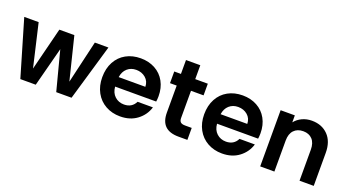

<svg xmlns="http://www.w3.org/2000/svg" viewBox="-51 -1230 3229 1779"><g transform="rotate(20 1563.5 -341.0)"><path d="M837 -554 675 0H524L423 -387L322 0H170L7 -554H149L247 -132L353 -554H501L605 -133L703 -554Z M1428 -289Q1428 -259 1424 -235H1019Q1024 -175 1061 -141Q1098 -107 1152 -107Q1230 -107 1263 -174H1414Q1390 -94 1322 -42.5Q1254 9 1155 9Q1075 9 1011.5 -26.5Q948 -62 912.5 -127Q877 -192 877 -277Q877 -363 912 -428Q947 -493 1010 -528Q1073 -563 1155 -563Q1234 -563 1296.5 -529Q1359 -495 1393.5 -432.5Q1428 -370 1428 -289ZM1283 -329Q1282 -383 1244 -415.5Q1206 -448 1151 -448Q1099 -448 1063.5 -416.5Q1028 -385 1020 -329Z M1693 -439V-171Q1693 -143 1706.5 -130.5Q1720 -118 1752 -118H1817V0H1729Q1552 0 1552 -172V-439H1486V-554H1552V-691H1693V-554H1817V-439Z M2433 -289Q2433 -259 2429 -235H2024Q2029 -175 2066 -141Q2103 -107 2157 -107Q2235 -107 2268 -174H2419Q2395 -94 2327 -42.5Q2259 9 2160 9Q2080 9 2016.5 -26.5Q1953 -62 1917.5 -127Q1882 -192 1882 -277Q1882 -363 1917 -428Q1952 -493 2015 -528Q2078 -563 2160 -563Q2239 -563 2301.5 -529Q2364 -495 2398.5 -432.5Q2433 -370 2433 -289ZM2288 -329Q2287 -383 2249 -415.5Q2211 -448 2156 -448Q2104 -448 2068.5 -416.5Q2033 -385 2025 -329Z M2842 -562Q2941 -562 3002 -499.5Q3063 -437 3063 -325V0H2923V-306Q2923 -372 2890 -407.5Q2857 -443 2800 -443Q2742 -443 2708.5 -407.5Q2675 -372 2675 -306V0H2535V-554H2675V-485Q2703 -521 2746.5 -541.5Q2790 -562 2842 -562Z"/></g></svg>

Font: MSTAGE SemiBold
Style: Regular
Weight: 600
Designer: Ninad Kale (Devanagari), Jonny Pinhorn (Latin)
Foundry: Indian Type Foundry
Version: 4.004